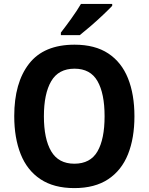

<svg xmlns="http://www.w3.org/2000/svg" viewBox="-20 -954 762 984"><path d="M669 -358Q669 -246 636 -163.5Q603 -81 534.5 -35.5Q466 10 361 10Q256 10 187.5 -35.5Q119 -81 86 -164Q53 -247 53 -359Q53 -530 129 -627.5Q205 -725 362 -725Q467 -725 535 -680Q603 -635 636 -552.5Q669 -470 669 -358ZM205 -358Q205 -242 242.5 -178.5Q280 -115 361 -115Q443 -115 479.5 -178Q516 -241 516 -358Q516 -475 479.5 -538.5Q443 -602 362 -602Q280 -602 242.5 -538Q205 -474 205 -358ZM555 -924Q538 -906 508 -877.5Q478 -849 445.5 -821Q413 -793 389 -774H292V-787Q317 -819 346 -859.5Q375 -900 395 -934H555Z"/></svg>

Font: Noto Sans Arabic SemCond
Style: Bold
Weight: 700
Width: 4
Designer: Monotype Design Team, Nadine Chahine, Nizar Qandah and Khaled Hosny
Foundry: Monotype Imaging Inc.
Version: Version 2.012; ttfautohint (v1.8.4.7-5d5b)